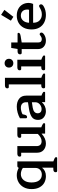

<svg xmlns="http://www.w3.org/2000/svg" viewBox="1162 -1980 1031 3394"><g transform="rotate(-90 1677.0 -282.5)"><path d="M353 213Q330 213 330 185Q330 165 344.5 155Q359 145 383 145H411V-51H407Q384 -21 347 -3.5Q310 14 261 14Q198 14 146.5 -13.5Q95 -41 63.5 -98Q32 -155 32 -240Q32 -319 64.5 -378.5Q97 -438 152.5 -469.5Q208 -501 276 -501Q344 -501 408 -466Q416 -491 441 -491H522V146L561 161Q581 169 588.5 176.5Q596 184 596 196Q596 213 581 213ZM406 -171V-393Q385 -409 355.5 -419Q326 -429 297 -429Q233 -429 191 -379.5Q149 -330 149 -241Q149 -151 186.5 -104.5Q224 -58 288 -58Q339 -58 372.5 -89Q406 -120 406 -171Z M675 -141V-423H629Q606 -423 606 -451Q606 -471 620 -481Q634 -491 659 -491H792V-151Q792 -109 814 -85.5Q836 -62 879 -62Q912 -62 945.5 -80.5Q979 -99 1007 -129V-423H961Q938 -423 938 -451Q938 -471 952 -481Q966 -491 991 -491H1124V-68L1161 -52Q1181 -43 1189 -36Q1197 -29 1197 -17Q1197 0 1182 0H1013V-60H1009Q926 14 840 14Q768 14 721.5 -27.5Q675 -69 675 -141Z M1255 -126Q1255 -202 1309 -237Q1363 -272 1449 -285L1567 -303V-339Q1567 -381 1541 -405Q1515 -429 1469 -429Q1441 -429 1407.5 -420Q1374 -411 1355 -399L1345 -358Q1340 -338 1330.5 -328.5Q1321 -319 1306 -319Q1295 -319 1289.5 -324.5Q1284 -330 1284 -338V-445Q1327 -470 1382 -485.5Q1437 -501 1489 -501Q1576 -501 1630 -458.5Q1684 -416 1684 -336V-65L1716 -52Q1736 -43 1744 -35.5Q1752 -28 1752 -17Q1752 0 1737 0H1569V-55H1565Q1539 -24 1497.5 -5Q1456 14 1410 14Q1346 14 1300.5 -22.5Q1255 -59 1255 -126ZM1567 -169V-234L1471 -219Q1372 -202 1372 -131Q1372 -99 1392 -80.5Q1412 -62 1447 -62Q1478 -62 1505.5 -77Q1533 -92 1550 -116.5Q1567 -141 1567 -169Z M1836 0Q1813 0 1813 -28Q1813 -68 1866 -68H1882V-642H1836Q1813 -642 1813 -670Q1813 -690 1827 -700Q1841 -710 1866 -710H1999V-68L2039 -52Q2059 -43 2067 -35.5Q2075 -28 2075 -17Q2075 0 2060 0Z M2180 -639Q2180 -674 2202 -695Q2224 -716 2257 -716Q2290 -716 2312.5 -695Q2335 -674 2335 -639Q2335 -604 2312.5 -583Q2290 -562 2257 -562Q2224 -562 2202 -583Q2180 -604 2180 -639ZM2155 0Q2132 0 2132 -28Q2132 -68 2185 -68H2201V-423H2155Q2132 -423 2132 -451Q2132 -471 2146 -481Q2160 -491 2185 -491H2318V-68L2358 -52Q2378 -43 2386 -35.5Q2394 -28 2394 -17Q2394 0 2379 0Z M2507 -126V-414H2439Q2427 -414 2420.5 -422Q2414 -430 2414 -444Q2414 -465 2428.5 -476Q2443 -487 2467 -487H2509L2527 -599H2624V-487H2778Q2785 -487 2789.5 -483Q2794 -479 2794 -472Q2794 -456 2781.5 -447.5Q2769 -439 2740 -433L2624 -414V-119Q2624 -89 2639.5 -74Q2655 -59 2682 -59Q2714 -59 2742 -81Q2745 -83 2752.5 -89.5Q2760 -96 2769 -96Q2782 -96 2790.5 -87.5Q2799 -79 2799 -65Q2799 -40 2760 -15Q2714 14 2656 14Q2592 14 2549.5 -23Q2507 -60 2507 -126Z M3200 -720 3077 -561 3009 -605 3112 -778ZM2854 -239Q2854 -321 2885.5 -380Q2917 -439 2972.5 -470Q3028 -501 3099 -501Q3165 -501 3215.5 -475Q3266 -449 3294.5 -401Q3323 -353 3323 -289Q3323 -271 3318 -249Q3313 -227 3305 -212H2972Q2972 -136 3014.5 -97Q3057 -58 3117 -58Q3152 -58 3178.5 -66.5Q3205 -75 3238 -94Q3242 -96 3251.5 -101.5Q3261 -107 3267 -107Q3280 -107 3289 -97Q3298 -87 3298 -72Q3298 -58 3289 -47Q3280 -36 3260 -24Q3194 14 3111 14Q3038 14 2979.5 -15Q2921 -44 2887.5 -101Q2854 -158 2854 -239ZM3201 -284Q3206 -297 3206 -314Q3206 -368 3177 -398.5Q3148 -429 3098 -429Q3046 -429 3011 -390Q2976 -351 2972 -284Z"/></g></svg>

Font: Maitree Semibold
Style: Regular
Weight: 600
Designer: CadsonDemak Team
Foundry: CadsonDemak
Version: Version 1.010